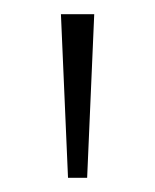

<svg xmlns="http://www.w3.org/2000/svg" viewBox="-20 -730 219 271"><path d="M66 -710H113L103 -479H76Z"/></svg>

Font: Sarabun Thin
Style: Regular
Weight: 250
Designer: Suppakit Chalermlarp | Katatrad Co.,Ltd.
Foundry: Cadson Demak Co.,Ltd.
Version: Version 1.000; ttfautohint (v1.6)